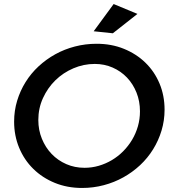

<svg xmlns="http://www.w3.org/2000/svg" viewBox="-20 -924 850 952"><path d="M459 -707Q532.5 -707 594.2 -682Q656 -657 701 -613.2Q746 -569.5 771 -509.8Q796 -450 796 -380Q796 -326.5 781 -276.8Q766 -227 739.2 -183.8Q712.5 -140.5 674.8 -105.2Q637 -70 591.8 -44.8Q546.5 -19.5 494.5 -5.8Q442.5 8 387 8Q313.5 8 251.8 -17.2Q190 -42.5 145 -86.8Q100 -131 75 -191.2Q50 -251.5 50 -321Q50 -375 65 -424.5Q80 -474 106.8 -517Q133.5 -560 171.2 -595Q209 -630 254.2 -655Q299.5 -680 351.5 -693.5Q403.5 -707 459 -707ZM450 -607Q394.5 -607 343.8 -585.2Q293 -563.5 254.5 -525.8Q216 -488 193 -437.5Q170 -387 170 -329Q170 -279 187.8 -235.8Q205.5 -192.5 236.2 -160.5Q267 -128.5 308.8 -110.2Q350.5 -92 399 -92Q435.5 -92 469.8 -102Q504 -112 534.8 -130.2Q565.5 -148.5 591 -174.2Q616.5 -200 635 -231Q653.5 -262 663.8 -297.8Q674 -333.5 674 -372Q674 -422 656.8 -465Q639.5 -508 609.5 -539.5Q579.5 -571 538.5 -589Q497.5 -607 450 -607ZM543.5 -904 661.5 -855 539.5 -759 444.5 -769Z"/></svg>

Font: Argentum Sans
Style: Italic
Weight: 400
Italic angle: -11.3099°
Designer: Julieta Ulanovsky, Owen Earl, Rasmus Andersson, Cristiano Sobral
Foundry: The Argentum Sans Project Authors
Version: Version 3.131; ttfautohint (v1.8.4.7-5d5b-dirty)